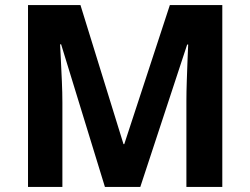

<svg xmlns="http://www.w3.org/2000/svg" viewBox="-20 -734 983 754"><path d="M392 0 220 -560H216Q217 -540 219 -500Q221 -460 223 -414.5Q225 -369 225 -332V0H90V-714H296L465 -168H468L647 -714H853V0H712V-338Q712 -372 713.5 -416Q715 -460 716.5 -499.5Q718 -539 719 -559H715L531 0Z"/></svg>

Font: Noto Sans Sinhala
Style: Bold
Weight: 700
Designer: Jelle Bosma - Monotype Design Team
Foundry: Monotype Imaging Inc.
Version: Version 2.006; ttfautohint (v1.8.4.7-5d5b)